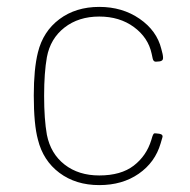

<svg xmlns="http://www.w3.org/2000/svg" viewBox="-20 -529 550 557"><path d="M90 -124Q78 -168 78 -252Q78 -329 90 -377Q105 -438 152.5 -473.5Q200 -509 268 -509Q335 -509 385 -474.5Q435 -440 448 -387Q453 -370 453 -362V-360Q453 -353 444 -351L432 -350Q425 -350 423 -359L420 -373Q410 -420 368.5 -450.5Q327 -481 268 -481Q208 -481 167 -449Q126 -417 116 -363Q108 -318 108 -251Q108 -183 116 -138Q127 -83 167.5 -51.5Q208 -20 268 -20Q331 -20 368 -48.5Q405 -77 419 -123L422 -133Q424 -139 426 -141Q428 -143 433 -142L442 -141Q454 -139 451 -130L446 -113Q430 -58 382.5 -25Q335 8 268 8Q200 8 152.5 -27.5Q105 -63 90 -124Z"/></svg>

Font: Barlow GEO Thin
Style: Regular
Weight: 100
Designer: Jeremy Tribby
Foundry: Tribby Type
Version: Version 1.408